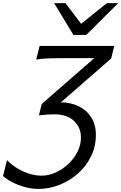

<svg xmlns="http://www.w3.org/2000/svg" viewBox="-44 -996 786 1243"><path d="M695.8 -698.7 675.8 -617.2 350.1 -333.5Q414.1 -333 465.3 -308.1Q516.6 -283.2 546.6 -236.3Q576.7 -189.5 576.7 -123.5Q576.7 -47.4 545.2 16.6Q513.7 80.6 460.4 127.7Q407.2 174.8 340.8 200.9Q274.4 227.1 204.6 227.1Q158.7 227.1 113.8 214.1Q68.8 201.2 32.5 181.9Q-3.9 162.6 -24.4 143.6L1.5 40.5Q22.5 63.5 57.1 86.7Q91.8 109.9 135.3 125.5Q178.7 141.1 225.1 141.1Q271 141.1 316.2 120.8Q361.3 100.6 398.4 65.7Q435.5 30.8 457.8 -13.7Q480 -58.1 480 -106Q480 -170.4 435.1 -213.1Q390.1 -255.9 307.1 -255.9Q261.7 -255.9 208 -249L226.1 -322.8L566.4 -619.6H385.7Q313.5 -619.6 267.3 -617.9Q221.2 -616.2 190.4 -610.4L212.4 -698.7ZM306.6 -975.6H379.9L481 -841.8L647.9 -975.6H721.2L514.2 -770H431.2Z"/></svg>

Font: Andika
Style: Italic
Weight: 400
Italic angle: -14°
Designer: Victor Gaultney, Annie Olsen, Julie Remington, Don Collingsworth, Eric Hays, Becca Hirsbrunner
Foundry: SIL International
Version: Version 6.101